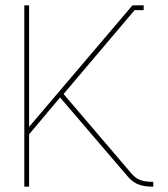

<svg xmlns="http://www.w3.org/2000/svg" viewBox="-20 -699 629 719"><path d="M469 -53 218 -347 484 -661H518V-679H476L89 -224V-679H71V0H89V-196L205 -334L455 -42C479 -13 502 0 554 0V-18C508 -18 490 -28 469 -53Z"/></svg>

Font: Rawengulk
Style: Light
Weight: 300
Version: Version 0.9